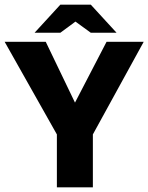

<svg xmlns="http://www.w3.org/2000/svg" viewBox="-22 -807 639 827"><path d="M0 0ZM437 -627H597L378 -228V0H223V-228L-2 -627H175L301 -365ZM480 -666H369L303 -714L238 -666H127L238 -787H369Z"/></svg>

Font: Blinker
Style: Bold
Weight: 700
Designer: Juergen Huber
Foundry: supertype
Version: Version 1.015;PS 1.15;hotconv 1.0.88;makeotf.lib2.5.647800; 